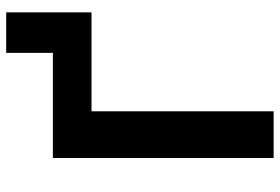

<svg xmlns="http://www.w3.org/2000/svg" viewBox="-162 -743 905 621"><g transform="rotate(-90 290.5 -432.5)"><path d="M561 -865V-589H241V0H90V-714H430V-865Z"/></g></svg>

Font: Noto IKEA Latin
Style: Bold
Weight: 700
Designer: Monotype Design Team
Foundry: Monotype Imaging Inc.
Version: Version 1.0